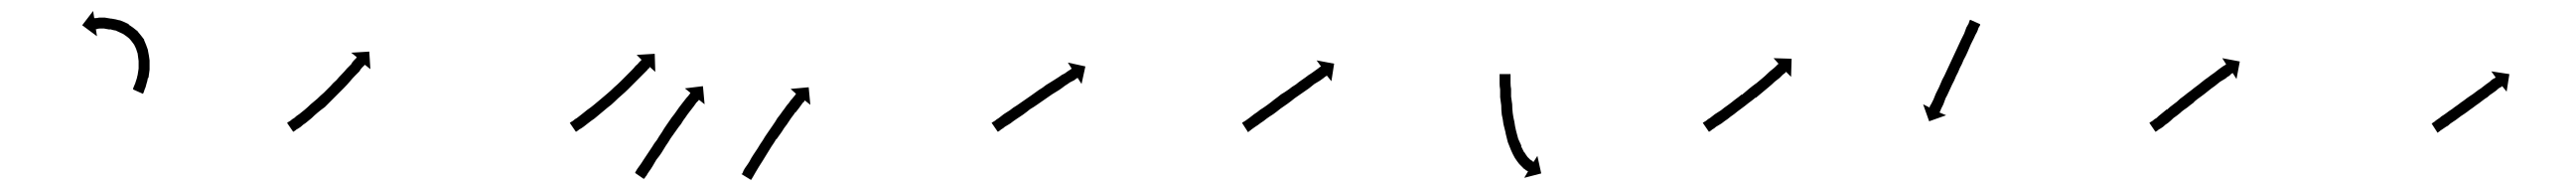

<svg xmlns="http://www.w3.org/2000/svg" viewBox="-20 -306 4702 348"><path d="M223 -145Q223 -145 223 -145Q223 -145 223 -145Q223 -145 223 -145Q223 -145 223 -145Q224 -147 225 -150Q225 -150 225 -150Q225 -150 225 -150Q225 -150 225 -150Q225 -150 225 -150Q227 -154 228 -158Q228 -158 228 -158Q228 -158 228 -158Q228 -158 228 -158Q228 -158 228 -158Q230 -163 231 -169Q231 -169 231 -168.5Q231 -168 231 -168Q231 -168 231 -168Q231 -168 231 -168Q232 -174 233 -181Q233 -181 233 -181Q233 -181 233 -181Q233 -181 233 -181Q233 -181 233 -181Q233 -188 233 -195Q233 -195 233 -195Q233 -195 233 -195Q233 -195 233 -195Q233 -195 233 -195Q232 -202 231 -210Q231 -210 231 -210Q231 -210 231 -210Q231 -209 231 -209Q231 -209 231 -209Q229 -217 225 -224Q225 -224 225 -224Q225 -224 225 -223Q225 -223 225.5 -223Q226 -223 226 -223Q221 -230 216 -236Q216 -236 216 -235.5Q216 -235 216 -235Q217 -235 217 -235Q217 -235 217 -235Q211 -240 205 -244Q205 -244 205 -244Q205 -244 205 -244Q205 -244 205 -244Q205 -244 205 -244Q199 -247 192 -250Q192 -250 192 -250Q192 -250 193 -250Q193 -250 193 -250Q193 -250 193 -250Q186 -251 180 -253Q180 -253 180 -253Q180 -253 180 -253Q181 -252 181 -252Q181 -252 181 -252Q175 -253 170 -254Q170 -254 170 -254Q170 -254 170 -254Q170 -254 170 -254Q170 -254 170 -254Q165 -254 161 -254Q161 -254 161.5 -254Q162 -254 162 -254Q162 -254 162 -254Q162 -254 162 -254Q159 -254 157 -253Q157 -253 157 -253Q157 -253 157 -253Q157 -253 157 -253Q157 -253 157 -253Q156 -253 155 -253L157 -240L130 -260L150 -286L152 -273Q153 -273 154 -273Q154 -273 154 -273Q154 -273 154 -273Q154 -273 154 -273Q154 -273 154 -273Q157 -273 161 -274Q161 -274 161 -274Q161 -274 161 -274Q161 -274 161 -274Q161 -274 161 -274Q165 -274 171 -274Q171 -274 171 -274Q171 -274 171 -274Q171 -274 171 -274Q171 -274 171 -274Q177 -273 183 -272Q183 -272 183.5 -272Q184 -272 184 -272Q184 -272 184 -272Q184 -272 184 -272Q191 -271 198 -269Q198 -269 198.5 -269Q199 -269 199 -269Q199 -269 199 -269Q199 -269 199 -269Q207 -266 215 -262Q215 -262 215 -261.5Q215 -261 215 -261Q215 -261 215 -261Q215 -261 215 -261Q223 -256 230 -250Q230 -250 230.5 -250Q231 -250 231 -249Q231 -249 231 -249Q231 -249 231 -249Q237 -242 243 -234Q243 -234 243 -233.5Q243 -233 243 -233Q243 -233 243 -233Q243 -233 243 -233Q247 -224 250 -215Q250 -215 250 -215Q250 -215 250 -215Q250 -215 250 -214.5Q250 -214 250 -214Q252 -205 253 -196Q253 -196 253 -196Q253 -196 253 -196Q253 -196 253 -196Q253 -196 253 -196Q253 -187 253 -179Q253 -179 253 -179Q253 -179 253 -179Q253 -179 253 -179Q253 -179 253 -179Q252 -171 251 -164Q251 -164 251 -164Q251 -164 251 -164Q251 -164 250.5 -164Q250 -164 250 -164Q249 -158 247 -152Q247 -152 247 -152Q247 -152 247 -152Q247 -152 247 -152Q247 -152 247 -152Q246 -147 244 -143Q244 -143 244 -143Q244 -143 244 -143Q244 -143 244 -143Q244 -143 244 -143Q243 -140 242 -137Q242 -137 242 -137Q242 -137 242 -137Q242 -137 242 -137Q242 -137 242 -137Q241 -136 241 -135L223 -143Q223 -144 223 -145Z M505 -83Q507 -84 510 -86Q513 -89 517 -91Q517 -91 517 -91Q517 -91 517 -91Q517 -91 517 -91Q517 -91 517 -91Q521 -95 526 -98Q526 -98 526 -98Q526 -98 526 -98Q526 -98 526 -98Q526 -98 526 -98Q531 -102 536 -106Q536 -106 536 -106Q536 -106 536 -106Q536 -106 536 -106Q536 -106 536 -106Q542 -111 547 -116Q547 -116 547 -116Q547 -116 547 -116Q547 -116 547 -116Q547 -116 547 -116Q553 -121 559 -126Q559 -126 559 -126Q559 -126 559 -126Q559 -126 559 -126Q559 -126 559 -126Q565 -132 571 -137Q571 -137 571 -137Q571 -137 571 -137Q571 -137 571 -137Q571 -137 571 -137Q577 -143 583 -149Q583 -149 583 -149Q583 -149 583 -149Q583 -149 583 -149Q583 -149 583 -149Q588 -155 594 -160Q594 -160 594 -160Q594 -160 594 -160Q594 -160 594 -160Q594 -160 594 -160Q599 -166 604 -171Q609 -176 613 -181Q617 -185 621 -189Q623 -193 626 -196Q627 -197 628 -198Q629 -199 630 -200Q631 -201 631 -202L621 -210L654 -212L656 -180L646 -188Q646 -188 645 -187Q642 -184 641 -183Q638 -180 636 -176Q632 -172 628 -168Q623 -163 619 -158Q614 -152 608 -146Q608 -146 608 -146Q608 -146 608 -146Q608 -146 608 -146Q608 -146 608 -146Q603 -141 597 -135Q597 -135 597 -135Q597 -135 597 -135Q597 -135 597 -135Q597 -135 597 -135Q591 -129 585 -123Q585 -123 585 -123Q585 -123 585 -123Q585 -123 585 -123Q585 -123 585 -123Q579 -117 573 -111Q573 -111 573 -111Q573 -111 573 -111Q573 -111 573 -111Q573 -111 573 -111Q566 -106 560 -101Q560 -101 560 -101Q560 -101 560 -101Q560 -101 560 -101Q560 -101 560 -101Q554 -96 549 -91Q549 -91 549 -91Q549 -91 549 -91Q549 -91 549 -91Q549 -91 549 -91Q543 -86 538 -82Q538 -82 538 -82Q538 -82 538 -82Q538 -82 538 -82Q538 -82 538 -82Q533 -79 529 -75Q529 -75 529 -75Q529 -75 529 -75Q529 -75 529 -75Q529 -75 529 -75Q525 -72 521 -70Q519 -68 517 -67Q516 -66 515 -66L504 -82Q504 -82 505 -83Z M1021 -83Q1023 -84 1026 -86Q1029 -89 1033 -91Q1037 -94 1042 -98Q1042 -98 1042 -98Q1042 -98 1042 -98Q1042 -98 1042 -98Q1042 -98 1042 -98Q1047 -102 1052 -106Q1052 -106 1052 -106Q1052 -106 1052 -106Q1052 -106 1052 -106Q1052 -106 1052 -106Q1058 -110 1064 -115Q1064 -115 1064 -115Q1064 -115 1064 -115Q1064 -115 1064 -115Q1064 -115 1064 -115Q1070 -120 1076 -125Q1076 -125 1076 -125Q1076 -125 1076 -125Q1076 -125 1076 -125Q1076 -125 1076 -125Q1083 -131 1089 -136Q1089 -136 1089 -136Q1089 -136 1089 -136Q1089 -136 1089 -136Q1089 -136 1089 -136Q1095 -141 1101 -147Q1101 -147 1101 -147Q1101 -147 1101 -147Q1101 -147 1101 -147Q1101 -147 1101 -147Q1107 -152 1113 -158Q1113 -158 1113 -158Q1113 -158 1113 -158Q1113 -158 1113 -158Q1113 -158 1113 -158Q1118 -163 1123 -168Q1123 -168 1123 -168Q1123 -168 1123 -168Q1123 -168 1123 -168Q1123 -168 1123 -168Q1128 -173 1133 -178Q1137 -182 1140 -186Q1144 -189 1146 -192Q1148 -194 1150 -196Q1151 -197 1151 -197L1142 -206L1175 -208L1176 -175L1166 -184Q1165 -183 1165 -182Q1163 -181 1161 -178Q1158 -175 1155 -172Q1151 -168 1147 -164Q1142 -159 1137 -154Q1137 -154 1137 -154Q1137 -154 1137 -154Q1137 -154 1137 -154Q1137 -154 1137 -154Q1132 -149 1126 -143Q1126 -143 1126 -143Q1126 -143 1126 -143Q1126 -143 1126 -143Q1126 -143 1126 -143Q1121 -138 1114 -132Q1114 -132 1114 -132Q1114 -132 1114 -132Q1114 -132 1114 -132Q1114 -132 1114 -132Q1108 -127 1102 -121Q1102 -121 1102 -121Q1102 -121 1102 -121Q1102 -121 1102 -121Q1102 -121 1102 -121Q1096 -115 1089 -110Q1089 -110 1089 -110Q1089 -110 1089 -110Q1089 -110 1089 -110Q1089 -110 1089 -110Q1083 -105 1077 -100Q1077 -100 1077 -100Q1077 -100 1077 -100Q1077 -100 1077 -100Q1077 -100 1077 -100Q1071 -95 1065 -90Q1065 -90 1065 -90Q1065 -90 1065 -90Q1065 -90 1065 -90Q1065 -90 1065 -90Q1059 -86 1054 -82Q1054 -82 1054 -82Q1054 -82 1054 -82Q1054 -82 1054 -82Q1054 -82 1054 -82Q1049 -78 1045 -75Q1041 -72 1037 -70Q1035 -68 1033 -67Q1032 -66 1031 -66L1020 -82Q1020 -82 1021 -83ZM1140 7Q1141 5 1143 2Q1145 -1 1148 -5Q1151 -9 1154 -14Q1157 -19 1162 -26Q1166 -32 1170 -38Q1174 -45 1179 -51Q1183 -58 1188 -65Q1192 -72 1197 -79Q1202 -86 1206 -92Q1211 -98 1215 -104Q1219 -110 1223 -115Q1227 -120 1230 -124Q1233 -128 1236 -131Q1238 -134 1239 -135Q1240 -136 1240 -137L1230 -145L1263 -149L1266 -116L1256 -124Q1255 -124 1255 -123Q1253 -121 1251 -119Q1249 -116 1246 -112Q1243 -108 1239 -103Q1235 -98 1231 -92Q1227 -87 1223 -80Q1218 -74 1214 -68Q1209 -61 1204 -54Q1200 -47 1195 -40Q1191 -34 1187 -27Q1183 -21 1178 -15Q1174 -8 1171 -3Q1168 2 1165 6Q1162 10 1160 14Q1158 16 1157 18Q1156 19 1155 20L1139 9Q1140 8 1140 7ZM1335 10Q1336 8 1337 5Q1339 1 1342 -3Q1345 -7 1348 -12Q1351 -18 1355 -24Q1359 -30 1363 -36Q1367 -43 1372 -50Q1376 -57 1381 -64Q1386 -71 1390 -77Q1395 -84 1399 -91Q1404 -97 1408 -103Q1412 -108 1416 -114Q1420 -118 1423 -123Q1426 -126 1429 -130Q1431 -132 1432 -134Q1433 -135 1433 -135L1423 -144L1456 -147L1459 -115L1449 -123Q1448 -122 1448 -121Q1446 -120 1444 -117Q1442 -114 1439 -110Q1436 -106 1432 -101V-102Q1428 -96 1424 -91Q1420 -85 1416 -79Q1411 -73 1407 -66Q1402 -59 1397 -52V-53Q1393 -46 1388 -39Q1384 -32 1380 -26Q1376 -19 1372 -13Q1368 -7 1365 -2Q1362 3 1359 8Q1357 12 1355 15Q1353 18 1352 20Q1351 21 1351 22L1333 11Q1334 11 1335 10Z M1791 -83Q1793 -84 1796 -86Q1798 -88 1803 -91Q1808 -95 1812 -98Q1818 -102 1823 -105Q1829 -110 1836 -114Q1842 -118 1849 -123Q1856 -128 1862 -132Q1869 -137 1876 -142Q1883 -146 1889 -151Q1896 -155 1902 -159Q1908 -163 1913 -166Q1918 -170 1923 -172Q1927 -175 1930 -177Q1933 -179 1935 -180Q1935 -181 1936 -181L1929 -192L1961 -185L1954 -153L1947 -164Q1946 -164 1945 -163Q1943 -162 1941 -160Q1937 -158 1933 -156Q1929 -153 1924 -150Q1919 -146 1913 -142Q1907 -138 1900 -134Q1894 -130 1887 -125Q1881 -121 1874 -116Q1867 -111 1860 -107Q1854 -102 1847 -97Q1841 -93 1835 -89Q1829 -85 1824 -81Q1819 -78 1814 -75Q1813 -74 1811 -72.5Q1809 -71 1807 -70Q1805 -68 1803 -67Q1802 -66 1801 -66L1790 -82Q1790 -83 1791 -83Z M2248 -83Q2250 -84 2253 -86Q2256 -88 2260 -91Q2264 -94 2269 -98Q2274 -101 2280 -106Q2285 -109 2292 -114Q2299 -119 2305 -124Q2312 -129 2318 -134Q2325 -138 2332 -143Q2338 -148 2345 -152Q2351 -157 2357 -161Q2363 -165 2368 -169Q2373 -172 2377 -175Q2381 -178 2384 -180Q2387 -182 2389 -184Q2390 -184 2391 -185L2383 -196L2415 -190L2410 -158L2402 -168Q2401 -168 2400 -167Q2398 -166 2396 -164Q2393 -162 2389 -159Q2384 -156 2379 -153Q2374 -149 2369 -145Q2363 -141 2356 -136Q2350 -132 2343 -127Q2337 -122 2330 -117Q2324 -113 2317 -108Q2311 -103 2304 -98Q2296 -93 2292 -90Q2286 -85 2281 -82Q2276 -78 2271 -75Q2267 -72 2264 -70Q2262 -68 2260 -67Q2259 -66 2258 -65L2247 -82Q2247 -82 2248 -83Z M2737 -169Q2737 -167 2737 -163Q2737 -159 2737 -155Q2737 -155 2737 -155Q2737 -155 2737 -155Q2737 -155 2737 -155Q2737 -155 2737 -155Q2737 -149 2738 -144Q2738 -144 2738 -144Q2738 -144 2738 -144Q2738 -144 2738 -144Q2738 -144 2738 -144Q2738 -137 2738 -130Q2738 -130 2738 -130Q2738 -130 2738 -130Q2738 -130 2738 -130Q2738 -130 2738 -130Q2739 -123 2740 -116Q2740 -116 2740 -116Q2740 -116 2740 -116Q2740 -116 2740 -116Q2740 -116 2740 -116Q2740 -108 2741 -100Q2741 -100 2741 -100Q2741 -100 2741 -100Q2741 -100 2741 -100Q2741 -100 2741 -100Q2742 -92 2744 -84Q2744 -84 2744 -84Q2744 -84 2744 -84Q2744 -84 2744 -84Q2744 -84 2744 -84Q2745 -76 2747 -68Q2747 -68 2747 -68Q2747 -68 2747 -68Q2747 -68 2747 -68Q2747 -68 2747 -68Q2749 -60 2751 -53Q2751 -53 2751 -53Q2751 -53 2751 -53Q2751 -53 2751 -53Q2751 -53 2751 -53Q2754 -46 2757 -40Q2757 -40 2756.5 -40Q2756 -40 2756 -40Q2756 -40 2756 -40Q2756 -40 2756 -40Q2759 -34 2762 -28Q2762 -28 2762 -28Q2762 -28 2762 -29Q2762 -29 2762 -29Q2762 -29 2762 -29Q2765 -24 2768 -20Q2768 -20 2768 -20Q2768 -20 2768 -20Q2768 -20 2768 -20Q2768 -20 2768 -20Q2771 -17 2774 -14Q2774 -14 2774 -14Q2774 -14 2774 -15Q2774 -15 2773.5 -15Q2773 -15 2773 -15Q2776 -13 2778 -12Q2778 -12 2778 -12Q2778 -12 2777 -12Q2777 -12 2777 -12Q2777 -12 2777 -12Q2778 -11 2779 -11L2786 -22L2793 10L2762 18L2769 6Q2768 6 2767 5Q2767 5 2766.5 5Q2766 5 2766 5Q2766 5 2766 5Q2766 5 2766 5Q2764 3 2761 1Q2761 1 2761 1Q2761 1 2761 1Q2760 1 2760 0.5Q2760 0 2760 0Q2757 -3 2753 -7Q2753 -7 2753 -7Q2753 -7 2753 -7Q2753 -7 2753 -7Q2753 -7 2753 -7Q2749 -12 2745 -18Q2745 -18 2745 -18Q2745 -18 2745 -18Q2745 -18 2745 -18Q2745 -18 2745 -18Q2741 -25 2738 -32Q2738 -32 2738 -32Q2738 -32 2738 -32Q2738 -32 2738 -32Q2738 -32 2738 -32Q2735 -39 2732 -47Q2732 -47 2732 -47Q2732 -47 2732 -47Q2732 -47 2732 -47Q2732 -47 2732 -47Q2730 -55 2728 -63Q2728 -63 2728 -63Q2728 -63 2728 -63Q2728 -63 2728 -63.5Q2728 -64 2728 -64Q2726 -72 2724 -80Q2724 -80 2724 -80Q2724 -80 2724 -80Q2724 -80 2724 -80Q2724 -80 2724 -80Q2723 -89 2721 -97Q2721 -97 2721 -97Q2721 -97 2721 -97Q2721 -97 2721 -97Q2721 -97 2721 -97Q2720 -106 2720 -114Q2720 -114 2720 -114Q2720 -114 2720 -114Q2720 -114 2720 -114Q2720 -114 2720 -114Q2719 -121 2718 -129Q2718 -129 2718 -129Q2718 -129 2718 -129Q2718 -129 2718 -129Q2718 -129 2718 -129Q2718 -136 2718 -143Q2718 -143 2718 -143Q2718 -143 2718 -143Q2718 -143 2718 -143Q2718 -143 2718 -143Q2717 -149 2717 -154Q2717 -154 2717 -154Q2717 -154 2717 -154Q2717 -154 2717 -154Q2717 -154 2717 -154Q2717 -159 2717 -163Q2717 -167 2717 -169Q2717 -170 2717 -171H2737Q2737 -170 2737 -169Z M3089 -83Q3091 -84 3094 -86Q3097 -89 3101 -91Q3105 -94 3110 -98Q3116 -102 3121 -105Q3127 -110 3133 -114Q3140 -119 3146 -124Q3153 -129 3159 -134V-133Q3166 -139 3172 -144Q3172 -144 3172 -144Q3172 -144 3172 -144Q3172 -144 3172 -144Q3172 -144 3172 -144Q3178 -149 3185 -154Q3185 -154 3185 -154Q3185 -154 3185 -154Q3184 -154 3184 -153.5Q3184 -153 3184 -153Q3190 -158 3196 -163Q3196 -163 3196 -163Q3196 -163 3196 -163Q3196 -163 3196 -163Q3196 -163 3196 -163Q3201 -167 3206 -172Q3210 -176 3214 -179Q3218 -182 3221 -185Q3223 -187 3225 -189Q3226 -189 3226 -190L3217 -200L3250 -199L3249 -166L3240 -175Q3239 -175 3239 -174Q3237 -172 3234 -170Q3231 -167 3228 -164Q3224 -161 3219 -157Q3214 -152 3209 -148Q3209 -148 3209 -148Q3209 -148 3209 -148Q3209 -148 3209 -148Q3209 -148 3209 -148Q3203 -143 3197 -138Q3197 -138 3197 -138Q3197 -138 3197 -138Q3197 -138 3197 -138Q3197 -138 3197 -138Q3191 -133 3185 -128Q3185 -128 3185 -128Q3185 -128 3185 -128Q3185 -128 3184.5 -128Q3184 -128 3184 -128Q3178 -123 3171 -118Q3165 -113 3158 -108Q3151 -103 3145 -98Q3139 -94 3133 -89Q3127 -85 3122 -81Q3117 -78 3112 -75Q3109 -72 3105 -70Q3103 -68 3101 -67Q3100 -66 3099 -66L3088 -82Q3088 -83 3089 -83Z M3594 -260Q3593 -258 3591 -255Q3590 -251 3588 -247Q3585 -242 3583 -237Q3580 -231 3577 -225Q3574 -218 3571 -211Q3568 -204 3564 -197Q3561 -189 3557 -182Q3554 -174 3550 -167Q3547 -159 3543 -152Q3540 -145 3537 -139Q3534 -132 3531 -127Q3529 -121 3527 -116Q3525 -112 3523 -108Q3522 -105 3521 -103Q3520 -102 3520 -101L3532 -96L3501 -85L3490 -116L3502 -110Q3502 -111 3502 -112Q3503 -114 3505 -117Q3507 -121 3509 -125Q3511 -130 3513 -135Q3516 -141 3519 -147Q3522 -154 3525 -161Q3529 -168 3532 -175Q3536 -183 3539 -190Q3543 -198 3546 -205Q3549 -212 3553 -220Q3556 -226 3559 -233Q3562 -239 3565 -245Q3567 -251 3569 -256Q3571 -260 3573 -263Q3574 -266 3575 -269Q3576 -270 3576 -270L3594 -262Q3594 -262 3594 -260Z M3904 -83Q3906 -84 3909 -86Q3909 -86 3909 -86Q3909 -86 3909 -86Q3909 -86 3909 -86Q3909 -86 3909 -86Q3912 -89 3916 -91Q3916 -91 3916 -91Q3916 -91 3916 -91Q3916 -91 3916 -91Q3916 -91 3916 -91Q3920 -95 3924 -98Q3929 -102 3935 -107V-106Q3940 -111 3947 -116Q3950 -118 3953 -120.5Q3956 -123 3959 -126Q3966 -131 3972 -136Q3979 -141 3985 -146Q3992 -151 3998 -156Q4004 -161 4010 -165Q4015 -169 4021 -173Q4026 -177 4030 -180Q4034 -183 4037 -185Q4040 -187 4042 -188Q4043 -189 4043 -189L4036 -200L4068 -194L4062 -162L4055 -173Q4054 -172 4053 -172Q4051 -170 4049 -168Q4045 -166 4042 -163Q4037 -160 4032 -157Q4027 -153 4022 -149Q4016 -145 4010 -140Q4004 -135 3997 -130Q3991 -126 3984 -120H3985Q3978 -115 3972 -110Q3969 -108 3965.5 -105.5Q3962 -103 3959 -100Q3953 -95 3947 -91Q3942 -86 3937 -82Q3932 -79 3928 -75Q3928 -75 3928 -75Q3928 -75 3928 -75Q3928 -75 3928 -75Q3928 -75 3928 -75Q3924 -72 3920 -70Q3920 -70 3920 -70Q3920 -70 3920 -70Q3920 -70 3920 -70Q3920 -70 3920 -70Q3918 -68 3916 -67Q3915 -66 3914 -66L3903 -82Q3903 -82 3904 -83Z M4419 -81Q4420 -83 4423 -84Q4425 -86 4428 -88Q4433 -91 4436 -94Q4441 -97 4445 -100Q4450 -104 4455 -107Q4460 -111 4466 -115Q4471 -119 4477 -123Q4482 -127 4488 -131Q4493 -134 4498 -138Q4503 -142 4508 -145Q4513 -149 4517 -152Q4521 -155 4524 -157Q4527 -160 4530 -162Q4532 -163 4534 -164Q4534 -165 4535 -165L4527 -176L4560 -171L4555 -139L4547 -149Q4546 -149 4546 -148Q4544 -147 4542 -146Q4539 -144 4536 -141Q4533 -139 4529 -136Q4524 -133 4520 -129Q4515 -126 4510 -122Q4505 -118 4499 -114Q4494 -110 4488 -106Q4483 -102 4477 -98Q4472 -95 4467 -91Q4462 -87 4457 -84Q4452 -81 4448 -77Q4444 -75 4440 -72Q4437 -70 4434 -68Q4432 -66 4430 -65Q4430 -65 4429 -64L4418 -81Q4418 -81 4419 -81Z"/></svg>

Font: FRB American Cursive Just Arrows Thin
Style: Italic
Weight: 100
Italic angle: -25°
Version: Version 2.0;Modular Font Editor K font №1